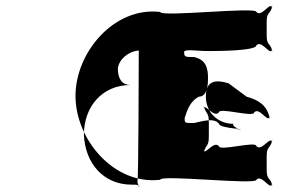

<svg xmlns="http://www.w3.org/2000/svg" viewBox="-20 -848 1050 707"><path d="M751 -660C785 -660 924 -661 924 -681C942 -701 970 -650 980 -661C980 -681 982 -643 982 -663C973 -693 962 -680 962 -718V-767C962 -805 973 -792 982 -822C982 -842 980 -804 980 -824C970 -835 942 -784 924 -804C924 -824 570 -784 570 -804C400 -824 258 -655 258 -495C258 -334 400 -166 570 -186C570 -206 924 -166 924 -186C942 -206 970 -155 980 -166C980 -186 982 -148 982 -168C973 -198 962 -185 962 -223V-272C962 -310 973 -298 982 -328C982 -348 980 -309 980 -329C970 -340 942 -290 924 -310C924 -330 786 -290 786 -310C768 -330 739 -282 730 -292C730 -312 731 -270 731 -290C741 -319 749 -309 749 -347V-396C749 -434 741 -425 731 -454C731 -474 730 -432 730 -452C739 -462 768 -414 786 -434C786 -454 916 -414 916 -434C934 -454 961 -403 971 -414C971 -434 973 -396 973 -416C964 -446 952 -474 888 -492L822 -541C765 -559 738 -544 738 -493C738 -433 783 -392 840 -392C830 -383 868 -372 850 -372C914 -372 786 -373 786 -393C768 -413 738 -405 694 -395C660 -395 660 -394 660 -414C670 -443 679 -474 712 -492C745 -492 746 -541 746 -561C746 -599 737 -629 694 -638C661 -638 658 -638 658 -658C667 -668 699 -660 751 -660ZM486 -179C486 -174 491 -164 491 -161C491 -161 497 -163 493 -163C490 -166 484 -168 476 -168H465C360 -168 293 -248 289 -352C289 -455 356 -535 461 -535C426 -535 414 -562 414 -596C418 -630 453 -659 491 -662V-664C491 -619 490 -179 486 -179Z"/></svg>

Font: Hussar Przerywany
Style: Regular
Weight: 400
Foundry: Cannot Into Space Fonts
Version: Version 0.982